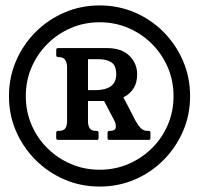

<svg xmlns="http://www.w3.org/2000/svg" viewBox="-20 -680 733 707"><path d="M347 7Q278 7 217.5 -19Q157 -45 111 -91Q65 -137 39 -197Q13 -257 13 -326Q13 -395 39 -455.5Q65 -516 111 -562Q157 -608 217.5 -634Q278 -660 347 -660Q416 -660 476.5 -634Q537 -608 582.5 -562Q628 -516 654 -455.5Q680 -395 680 -326Q680 -257 654 -197Q628 -137 582.5 -91Q537 -45 476.5 -19Q416 7 347 7ZM347 -55Q403.4 -55 452.6 -76Q501.8 -97 539.4 -134.2Q576.9 -171.3 598 -220.5Q619 -269.7 619 -326Q619 -382.4 598 -431.6Q576.9 -480.8 539.4 -518.4Q501.8 -555.9 452.6 -577Q403.4 -598 347 -598Q290.6 -598 241.4 -577Q192.2 -555.9 154.6 -518.4Q117.1 -480.8 96 -431.6Q75 -382.4 75 -326Q75 -269.7 96 -220.5Q117.1 -171.3 154.6 -134.2Q192.2 -97 241.4 -76Q290.6 -55 347 -55ZM194 -165Q187 -165 187 -171V-191Q187 -198 193.8 -198H196.6Q214 -198 220.5 -207.5Q227 -217 227 -234V-432.7Q227 -449 220 -459.5Q213 -470 194 -470Q187 -470 187 -477V-496Q187 -503 194 -503H373Q428 -503 456.5 -474.7Q485 -446.4 485 -407Q485 -375 472 -355Q459 -335 440.5 -325Q422 -315 404.5 -311.5Q387 -308 379 -308H304V-234Q304 -217 310.5 -207.5Q317 -198 334 -198H337Q343 -198 343 -191V-171Q343 -165 337 -165ZM383 -165Q376 -165 376 -171V-191Q376 -198 383.3 -198H385.3Q404 -198 406 -210Q408 -222 402 -234L356 -322L426 -338L479.7 -234Q488 -219 498 -208.5Q508 -198 524 -198H528Q534 -198 534 -191V-171Q534 -165 528 -165ZM304 -348H330Q368 -348 388 -362.4Q408 -376.7 408 -407Q408 -439 390 -450.5Q372 -462 344 -462H304Z"/></svg>

Font: Young Serif Light
Style: Regular
Weight: 300
Designer: Bastien Sozeau
Foundry: NBR — Bastien Sozeau
Version: Version 5.001